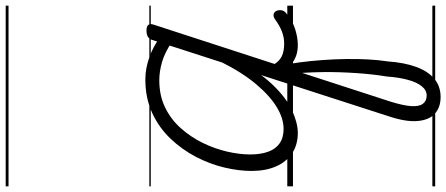

<svg xmlns="http://www.w3.org/2000/svg" viewBox="-467 -583 1569 675"><g transform="rotate(-90 317.5 -245.5)"><path d="M188 17Q146 17 116 -3Q86 -23 70 -59.5Q54 -96 54 -146Q54 -190 66 -241Q78 -292 103.5 -341Q129 -390 167.5 -430.5Q206 -471 258 -495Q310 -519 376 -519Q414 -519 453.5 -505Q493 -491 524 -467L512 -423Q470 -451 436.5 -460.5Q403 -470 373 -470Q319 -470 277 -449.5Q235 -429 204 -394Q173 -359 152.5 -317Q132 -275 122 -231.5Q112 -188 112 -150Q112 -114 121.5 -87.5Q131 -61 151 -47Q171 -33 202 -33Q238 -33 277.5 -56.5Q317 -80 358.5 -129Q400 -178 438 -254L452 -214Q407 -124 359 -73.5Q311 -23 266.5 -3Q222 17 188 17ZM314 519Q278 519 255.5 499Q233 479 229.5 437.5Q226 396 247 334L515 -496Q521 -515 547 -515Q563 -515 567.5 -508.5Q572 -502 569 -492L298 342Q284 387 282 415Q280 443 290 456.5Q300 470 319 470Q338 470 352 452.5Q366 435 374.5 403.5Q383 372 386 330Q390 306 393 279.5Q396 253 398 223.5Q400 194 401 163.5Q402 133 401.5 101Q401 69 399 37Q397 5 393 -26L421 -60Q430 -20 435.5 21.5Q441 63 444 105Q447 147 447.5 188Q448 229 446 265.5Q444 302 439 334Q435 391 420 432.5Q405 474 378.5 496.5Q352 519 314 519ZM497 17Q457 17 432.5 -4Q408 -25 399 -70L412 -107Q419 -83 429.5 -65.5Q440 -48 457 -39.5Q474 -31 502 -31Q524 -31 544.5 -39Q565 -47 587 -63Q597 -70 605 -68Q613 -66 616.5 -58.5Q620 -51 619 -41.5Q618 -32 610 -25Q583 -2 553 7.5Q523 17 497 17ZM0 490H635V500H0ZM0 -20H635V0H0ZM0 -505H635V-500H0ZM0 -1010H635V-1000H0Z"/></g></svg>

Font: Playwrite MX Guides
Style: Regular
Weight: 400
Designer: Veronika Burian, José Scaglione
Foundry: TypeTogether
Version: Version 1.003